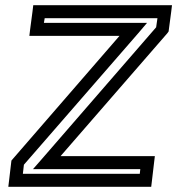

<svg xmlns="http://www.w3.org/2000/svg" viewBox="-20 -694 682 739"><path d="M565 0 573 -68 576 -93H551H213L624 -566L629 -573L630 -581L639 -649L642 -674H617H133H108L105 -649L96 -581L93 -556H118H440L30 -83L24 -76L23 -68L15 0L12 25H37H537H562L565 0ZM518 -25H68L72 -60L512 -566L546 -606H496H149L152 -624H586L581 -589L142 -83L107 -43H157H520L518 -25Z"/></svg>

Font: Gamestation Text Outline
Style: Italic
Weight: 400
Designer: Jonas Hecksher
Foundry: Jonas Hecksher, Playtypeª, e-types AS
Version: Version 1.003